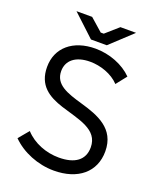

<svg xmlns="http://www.w3.org/2000/svg" viewBox="-159 -966 884 1072"><g transform="rotate(20 283.0 -430.0)"><path d="M237 -749H331L461 -870H368L293 -804H275L200 -870H107ZM291 10C435 10 526 -66 526 -189C526 -325 414 -365 310 -395C216 -422 141 -447 141 -527C141 -590 190 -631 276 -631C337 -631 407 -608 450 -562L499 -624C447 -677 363 -710 279 -710C146 -710 59 -636 59 -522C59 -412 129 -369 215 -341C324 -306 442 -290 442 -182C442 -107 388 -68 293 -68C218 -68 141 -97 91 -152L40 -91C101 -29 197 10 291 10Z"/></g></svg>

Font: Fixel Text Regular
Style: Regular
Weight: 400
Width: 4
Designer: AlfaBravo + MacPaw
Foundry: Kyrylo Tkachov, Marchela Mozhyna, Serhii Makarenko, Maria Weinstein, Zakhar Kryvoshyya
Version: Version 1.211